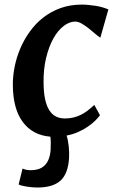

<svg xmlns="http://www.w3.org/2000/svg" viewBox="-20 -588 494 839"><path d="M78.6 148.4Q85 151.9 94.5 153.8Q104 155.8 115.2 155.8Q131.8 155.8 146.7 151.4Q161.6 147 173.1 136.7Q184.6 126.5 191.9 109.4Q199.2 92.3 201.2 66.9Q203.1 32.2 200.2 9.3Q123 2.9 80.1 -54.2Q37.1 -111.3 36.1 -214.8Q35.6 -254.4 43.9 -295.9Q52.2 -337.4 68.8 -376.5Q85.4 -415.5 110.6 -450.4Q135.7 -485.4 169.2 -511.5Q202.6 -537.6 244.6 -552.7Q286.6 -567.9 337.4 -567.9Q351.6 -567.9 367.2 -566.4Q382.8 -564.9 398.2 -562.5Q413.6 -560.1 428 -555.9Q442.4 -551.8 453.6 -546.9L418.5 -423.3Q408.2 -429.7 394.5 -441.7Q380.9 -453.6 366.2 -465.1Q351.6 -476.6 336.7 -485.1Q321.8 -493.7 308.6 -493.7Q283.2 -493.7 258.1 -474.4Q232.9 -455.1 213.1 -419.7Q193.4 -384.3 181.4 -334.7Q169.4 -285.2 170.4 -224.6Q170.9 -183.6 177.2 -154.3Q183.6 -125 195.3 -106.4Q207 -87.9 224.1 -79.1Q241.2 -70.3 263.2 -70.3Q283.7 -70.3 300.8 -74.5Q317.9 -78.6 333.3 -86.2Q348.6 -93.8 362.8 -104.7Q377 -115.7 392.1 -129.4L417 -84.5Q409.2 -73.7 395.8 -60.5Q382.3 -47.4 364 -34.7Q345.7 -22 322.3 -11.5Q298.8 -1 271 4.4Q277.3 23.4 280.3 50.8Q283.2 78.1 281.7 103.5Q277.3 171.9 243.9 201.7Q210.4 231.4 143.6 231.4Q133.8 231.4 121.3 230.5Q108.9 229.5 96.9 227.5Q85 225.6 75.2 223.1Q65.4 220.7 61.5 217.8L78.6 148.4Z"/></svg>

Font: Brush Lettering One
Style: Bold Italic
Weight: 400
Italic angle: -7°
Designer: Eben Sorkin
Foundry: Eben Sorkin
Version: Version 1.001